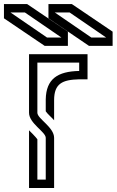

<svg xmlns="http://www.w3.org/2000/svg" viewBox="-103 -937 582 957"><path d="M125 -250V-41.7H83.3V-242.7C80.2 -247.9 71.9 -256.2 60.4 -268.8L41.7 -287.5V0H166.7V-250C166.7 -303.2 83.3 -345.2 83.3 -375V-625H291.7V-583.3C184.9 -581.2 126.9 -544.2 125 -441.7V-382.3C132.1 -370.4 160.4 -345.9 166.7 -337.5V-437.5C166.7 -520.8 208.2 -539.6 291.7 -541.7H333.3V-666.7H41.7V-375C41.7 -321.8 125 -279.8 125 -250ZM131.2 -750 -51 -875H20.8L203.1 -750ZM32.3 -916.7H-83.3V-845.8L119.8 -708.3H235.4V-779.2ZM352.1 -750 169.8 -875H243.8L426 -750ZM255.2 -916.7H138.5V-845.8L340.6 -708.3H458.3V-779.2Z"/></svg>

Font: Sportrop
Style: Regular
Weight: 500
Version: Version 0.9